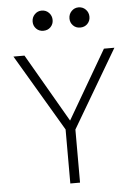

<svg xmlns="http://www.w3.org/2000/svg" viewBox="-61 -977 722 1023"><g transform="rotate(-5 300.0 -465.5)"><path d="M273 0V-289L30 -700H89L301 -334L514 -700H570L325 -284V0ZM201 -823Q178 -823 163 -838.5Q148 -854 148 -876Q148 -899 163.5 -915Q179 -931 201 -931Q224 -931 239.5 -915Q255 -899 255 -876Q255 -854 240 -838.5Q225 -823 201 -823ZM398 -823Q375 -823 360 -838.5Q345 -854 345 -876Q345 -899 360.5 -915Q376 -931 398 -931Q421 -931 436.5 -915Q452 -899 452 -876Q452 -854 437 -838.5Q422 -823 398 -823Z"/></g></svg>

Font: Red Hat Mono VF Light
Style: Regular
Weight: 300
Monospace: yes
Designer: Pentagram, MCKL
Foundry: Pentagram, MCKL
Version: Version 1.023